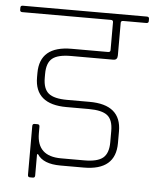

<svg xmlns="http://www.w3.org/2000/svg" viewBox="-60 -665 600 745"><g transform="rotate(5 240.5 -292.5)"><path d="M289 -246H202Q78 -246 78 -351V-368Q78 -473 202 -473H344Q353 -473 353 -481V-590Q353 -598 344 -598H-1Q-10 -598 -10 -606V-615Q-10 -623 -1 -623H482Q491 -623 491 -615V-606Q491 -598 482 -598H392Q383 -598 383 -590V-463Q383 -445 367 -445H202Q151 -445 129.5 -427.5Q108 -410 108 -367V-352Q108 -309 129.5 -291.5Q151 -274 202 -274H289Q413 -274 413 -170V-124Q413 -18 289 -18H198Q131 -18 108 -54H104V29Q104 38 96 38H84Q76 38 76 29V-161Q76 -170 84 -170H96Q104 -170 104 -161V-135Q104 -46 198 -46H289Q340 -46 361.5 -64Q383 -82 383 -125V-169Q383 -212 361.5 -229Q340 -246 289 -246Z"/></g></svg>

Font: Rajdhani Light
Style: Regular
Weight: 300
Designer: Satya Rajpurohit, Jyotish Sonowal
Foundry: Indian Type Foundry
Version: Version 1.201;PS 1.0;hotconv 1.0.78;makeotf.lib2.5.61930; tt